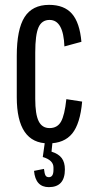

<svg xmlns="http://www.w3.org/2000/svg" viewBox="-20 -575 386 790"><path d="M179 15Q49 15 49 -175V-345Q49 -454 81 -504.5Q113 -555 182 -555Q244 -555 276 -518.5Q308 -482 315 -403L245 -384Q241 -493 184 -493Q152 -493 138.5 -462.5Q125 -432 125 -359V-168Q125 -105 139 -76.5Q153 -48 184 -48Q216 -48 231 -74.5Q246 -101 253 -167L318 -157Q310 -66 277 -25.5Q244 15 179 15ZM181 195Q126 195 120 128L161 120Q163 139 167 146.5Q171 154 181 154Q200 154 200 124V114Q200 84 156 71L166 0H197L192 49Q221 58 234 75.5Q247 93 247 122Q247 195 181 195Z"/></svg>

Font: Pathway Gothic One
Style: Regular
Weight: 400
Version: Version 1.003; ttfautohint (v1.8.4.7-5d5b);gftools[0.9.26]